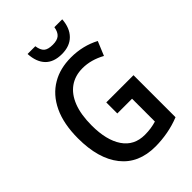

<svg xmlns="http://www.w3.org/2000/svg" viewBox="-268 -1029 1147 1147"><g transform="rotate(-45 305.0 -456.0)"><path d="M342.8 9.8Q201.2 9.8 125.5 -85.4Q49.8 -180.7 49.8 -352.1Q49.8 -474.6 89.6 -558.3Q129.4 -642.1 201.7 -684.1Q235.4 -704.1 275.6 -714.1Q315.9 -724.1 362.3 -724.1Q412.6 -724.1 458.5 -712.9Q504.4 -701.7 544.9 -680.2L507.8 -590.8Q437 -629.9 365.7 -629.9Q302.2 -629.9 256.6 -597.7Q210.9 -565.4 186.5 -502.9Q162.1 -440.4 162.1 -348.6Q162.1 -224.6 209.7 -154.5Q257.3 -84.5 347.7 -84.5Q374 -84.5 398.9 -88.1Q423.8 -91.8 445.8 -98.6V-291.5H321.3V-384.8H551.3V-29.8Q502.4 -9.8 448.5 0Q394.5 9.8 342.8 9.8ZM338.4 -775.9Q270 -775.9 233.6 -813.5Q197.3 -851.1 193.4 -921.9H258.8Q264.2 -884.8 281.7 -869.4Q299.3 -854 339.4 -854Q377 -854 395.5 -870.1Q414.1 -886.2 419.9 -921.9H486.3Q481.4 -852.5 443.1 -814.2Q404.8 -775.9 338.4 -775.9Z"/></g></svg>

Font: Open Sans
Style: Regular
Weight: 600
Width: 3
Foundry: Ascender Corporation
Version: Version 1.000